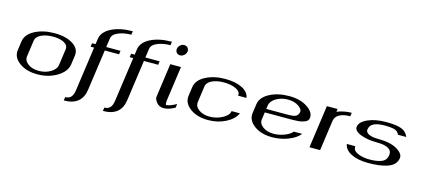

<svg xmlns="http://www.w3.org/2000/svg" viewBox="-70 -1356 4762 2171"><g transform="rotate(15 2311.5 -271.0)"><path d="M565.4 -167 591.8 -354.5Q598.6 -403.3 549.3 -430.7Q500 -458 418.9 -458Q337.9 -458 280.8 -431.2Q223.6 -404.3 216.8 -354.5L190.4 -167Q183.6 -115.2 232.9 -78.6Q282.2 -42 360.4 -42Q437.5 -42 498 -78.6Q558.6 -115.2 565.4 -167ZM696.3 -208Q683.6 -121.1 583.5 -60.5Q483.4 0 354.5 0Q223.6 0 141.6 -61Q59.6 -122.1 71.3 -208L85.9 -312.5Q97.7 -397.5 194.8 -448.7Q292 -500 424.8 -500Q558.6 -500 640.6 -448.2Q722.7 -396.5 710.9 -312.5Z M955.1 20.5Q928.7 208 720.7 208Q720.7 208 726.6 167Q770.5 167 793.5 141.1Q816.4 115.2 824.2 62.5L897.5 -458H856.4L862.3 -500H903.3L912.1 -562.5Q923.8 -648.4 1024.4 -699.2Q1125 -750 1272.5 -750L1266.6 -708Q1182.6 -708 1116.2 -680.7Q1049.8 -653.3 1043 -604.5L1028.3 -500H1195.3L1189.5 -458H1022.5Z M1413.1 20.5Q1386.7 208 1178.7 208Q1178.7 208 1184.6 167Q1228.5 167 1251.5 141.1Q1274.4 115.2 1282.2 62.5L1355.5 -458H1314.5L1320.3 -500H1361.3L1370.1 -562.5Q1381.8 -648.4 1482.4 -699.2Q1583 -750 1730.5 -750L1724.6 -708Q1640.6 -708 1574.2 -680.7Q1507.8 -653.3 1501 -604.5L1486.3 -500H1653.3L1647.5 -458H1480.5Z M1876 -750Q1901.4 -750 1917.5 -731.4Q1933.6 -712.9 1929.7 -687.5Q1925.8 -662.1 1904.8 -643.6Q1883.8 -625 1858.4 -625Q1832 -625 1816.4 -643.6Q1800.8 -662.1 1804.7 -687.5Q1808.6 -712.9 1829.1 -731.4Q1849.6 -750 1876 -750ZM1903.3 -500 1848.6 -110.4Q1838.9 -42 1854.5 -42Q1891.6 -42 1969.7 -85L1963.9 -41Q1891.6 0 1833 0Q1778.3 0 1748.5 -39.1Q1718.8 -78.1 1722.7 -103.5L1778.3 -500Z M2709 -354.5H2611.3Q2618.2 -403.3 2559.6 -430.7Q2501 -458 2418 -458Q2336.9 -458 2279.8 -431.2Q2222.7 -404.3 2215.8 -354.5L2189.5 -167Q2182.6 -115.2 2231.9 -78.6Q2281.2 -42 2359.4 -42Q2438.5 -42 2508.3 -79.1Q2578.1 -116.2 2585 -167H2682.6Q2650.4 -94.7 2558.1 -47.4Q2465.8 0 2353.5 0Q2222.7 0 2140.6 -61Q2058.6 -122.1 2070.3 -208L2085 -312.5Q2096.7 -397.5 2193.8 -448.7Q2291 -500 2423.8 -500Q2541 -500 2619.6 -461.9Q2698.2 -423.8 2709 -354.5Z M3460.9 -318.4Q3458 -301.8 3447.3 -289.6Q3436.5 -277.3 3416.5 -270Q3396.5 -262.7 3378.4 -258.3Q3360.4 -253.9 3331.1 -252.4Q3301.8 -251 3285.2 -250.5Q3268.6 -250 3240.2 -250H2951.2L2939.5 -167Q2932.6 -115.2 2981.9 -78.6Q3031.2 -42 3109.4 -42Q3170.9 -42 3233.9 -65.9Q3296.9 -89.8 3325.2 -125H3422.9Q3378.9 -69.3 3289.6 -34.7Q3200.2 0 3103.5 0Q2972.7 0 2890.6 -61Q2808.6 -122.1 2820.3 -208L2835 -312.5Q2846.7 -397.5 2943.8 -448.7Q3041 -500 3173.8 -500Q3301.8 -500 3386.2 -443.8Q3470.7 -387.7 3460.9 -318.4ZM3336.9 -359.4Q3340.8 -393.6 3291 -425.8Q3241.2 -458 3168 -458Q3089.8 -458 3029.8 -421.4Q2969.7 -384.8 2962.9 -333L2957 -292H3189.5Q3219.7 -292 3234.9 -292.5Q3250 -293 3271.5 -296.4Q3293 -299.8 3304.2 -306.6Q3315.4 -313.5 3324.7 -326.7Q3334 -339.8 3336.9 -359.4Z M3902.3 -500 3896.5 -458Q3818.4 -458 3770.5 -431.6Q3722.7 -405.3 3715.8 -354.5L3666 0H3541L3611.3 -500H3736.3L3731.4 -466.8Q3816.4 -500 3902.3 -500Z M4307.6 -500Q4426.8 -500 4485.8 -477.5Q4544.9 -455.1 4568.4 -395.5H4470.7Q4456.1 -433.6 4416.5 -445.8Q4377 -458 4301.8 -458Q4220.7 -458 4175.3 -436.5Q4129.9 -415 4122.1 -364.3Q4119.1 -337.9 4142.1 -320.8Q4165 -303.7 4197.3 -297.9Q4229.5 -292 4268.6 -292Q4411.1 -292 4489.7 -245.1Q4568.4 -198.2 4560.5 -146.5V-145.5Q4554.7 -103.5 4526.4 -74.2Q4498 -44.9 4450.7 -29.3Q4403.3 -13.7 4349.1 -6.8Q4294.9 0 4225.6 0Q4108.4 0 4029.8 -38.1Q3951.2 -76.2 3939.5 -145.5H4039.1Q4032.2 -96.7 4090.3 -69.3Q4148.4 -42 4231.4 -42Q4320.3 -42 4374 -64.5Q4427.7 -86.9 4435.5 -146.5Q4450.2 -250 4262.7 -250Q4151.4 -250 4070.8 -281.7Q3990.2 -313.5 3997.1 -364.3Q4005.9 -421.9 4093.3 -460.9Q4180.7 -500 4307.6 -500Z"/></g></svg>

Font: okolaks
Style: BoldItalic
Weight: 600
Width: 8
Italic angle: -8°
Version: Version 000.6.0